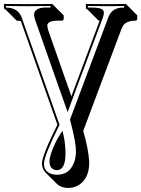

<svg xmlns="http://www.w3.org/2000/svg" viewBox="-20 -666 713 970"><path d="M340.8 -179.2 353 -212.9 483.4 -561.5H478.5L421.9 -618.2Q418.5 -618.7 416 -620.1Q414.1 -623 414.1 -626V-645L416 -646Q417 -646 527.8 -645Q527.8 -645 615.2 -646L617.2 -645L673.3 -588.4V-569.3Q671.4 -562.5 665.5 -561.5Q617.7 -561.5 601.6 -535.6Q596.7 -527.3 592.8 -517.6L400.4 -4.4Q426.8 85.9 430.7 151.4Q430.7 154.3 430.7 155.8Q430.7 230.5 383.8 265.1Q358.4 283.2 325.7 283.7Q288.1 283.2 267.1 262.7L210.4 206.1Q192.4 187 191.9 160.2Q192.4 119.1 270 -36.1L85 -560.1Q75.7 -561 64.5 -561.5L7.8 -618.2Q4.4 -618.7 2.4 -620.1Q0.5 -623 0 -626V-645L2 -646Q2.9 -646 119.1 -645L243.2 -646L245.1 -645L301.8 -588.4V-569.3Q299.8 -562.5 293.5 -561.5H266.6Q219.2 -560.5 218.8 -535.6Q219.2 -530.3 222.7 -515.6ZM497.1 -570.3 362.3 -209.5 321.8 -99.6 281.7 -212.4 156.2 -569.3Q151.9 -586.9 151.9 -591.8Q153.8 -627.4 210 -627.9H234.9V-635.7Q152.3 -634.8 119.1 -634.8Q82 -634.8 9.8 -635.7V-627.9Q70.3 -627.4 89.4 -578.6Q90.3 -576.7 90.3 -575.2L280.8 -35.2L278.8 -31.7Q202.6 121.6 202.1 160.2Q202.1 201.7 242.2 213.4Q253.9 216.8 269 216.8Q331.1 216.8 354.5 153.8Q363.8 127.9 363.8 99.1Q363.8 57.1 340.3 -35.6Q336.9 -47.9 334.5 -58.1L333.5 -61.5L526.9 -577.6Q543.5 -622.1 589.4 -627Q597.2 -627.9 606.9 -627.9V-635.7Q558.1 -634.8 527.8 -634.8Q494.1 -634.8 423.8 -635.7V-627.9H439.9Q492.2 -627.9 501.5 -613.8Q504.4 -607.9 504.9 -601.1Q504.4 -587.9 497.1 -570.3ZM282.7 14.6 295.4 -4.9 300.8 17.6Q311 61.5 311 113.8Q309.6 192.4 268.1 193.8Q231 191.9 230 149.9Q230 117.7 261.2 52.7Q272 31.2 282.7 14.6Z"/></svg>

Font: Linux Biolinum Shadow O
Style: Regular
Weight: 400
Designer: Philipp H. Poll
Foundry: Philipp H. Poll
Version: Version 1.0.4